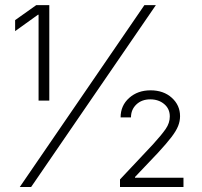

<svg xmlns="http://www.w3.org/2000/svg" viewBox="-20 -748 806 768"><path d="M177.2 -727.5V-345.7H134.3V-689H131.8L40.5 -623.5V-667.5L125 -727.5ZM59.1 0 557.6 -727.5H603.5L104.5 0ZM460 0V-30.3L591.3 -169.9Q626.5 -208.5 642.8 -232.2Q659.2 -255.9 659.2 -282.2Q659.2 -313 636.7 -331.8Q614.3 -350.6 581.1 -350.6Q546.9 -350.6 525.4 -330.1Q503.9 -309.6 503.9 -278.3H462.4Q462.4 -325.7 496.6 -356.2Q530.8 -386.7 582 -386.7Q634.3 -386.7 667.2 -356.9Q700.2 -327.1 700.2 -283.2Q700.2 -263.2 692.4 -243.7Q684.6 -224.1 665.5 -199.2Q646.5 -174.3 611.8 -136.7L520 -40V-37.1H713.9V0Z"/></svg>

Font: Inter 18pt ExtraLight
Style: Regular
Weight: 250
Designer: Rasmus Andersson
Foundry: rsms
Version: Version 4.001;git-66647c0bb